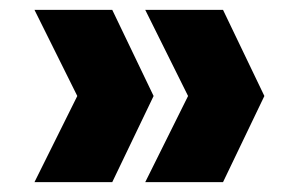

<svg xmlns="http://www.w3.org/2000/svg" viewBox="-20 -490 597 390"><path d="M275 -120 362 -295 275 -470H433L517 -295L433 -120ZM50 -120 137 -295 50 -470H208L292 -295L208 -120Z"/></svg>

Font: SVN-Poppins
Style: Bold
Weight: 700
Designer: Ninad Kale (Devanagari), Jonny Pinhorn (Latin)
Foundry: Indian Type Foundry
Version: Version 3.200;PS 1.000;hotconv 16.6.54;makeotf.lib2.5.65590